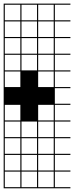

<svg xmlns="http://www.w3.org/2000/svg" viewBox="-20 -747 404 1046"><path d="M363.6 278.8H0V-727.3H363.6V-721.2H278.8V-636.4H363.6V-630.3H278.8V-545.5H363.6V-539.4H278.8V-454.5H363.6V-448.5H278.8V-363.6H363.6V-357.6H278.8V-272.7H363.6V-266.7H278.8V-181.8H363.6V-175.8H278.8V-90.9H363.6V-84.8H278.8V0H363.6V6.1H278.8V90.9H363.6V97H278.8V181.8H363.6V187.9H278.8V272.7H363.6ZM90.9 -636.4V-721.2H6.1V-636.4ZM187.9 -636.4H272.7V-721.2H187.9ZM97 -636.4H181.8V-721.2H97ZM187.9 -545.5H272.7V-630.3H187.9ZM6.1 -545.5H90.9V-630.3H6.1ZM97 -545.5H181.8V-630.3H97ZM187.9 -454.5H272.7V-539.4H187.9ZM6.1 -454.5H90.9V-539.4H6.1ZM97 -454.5H181.8V-539.4H97ZM97 -363.6H181.8V-448.5H97ZM187.9 -363.6H272.7V-448.5H187.9ZM6.1 -363.6H90.9V-448.5H6.1ZM6.1 -272.7H90.9V-357.6H6.1ZM187.9 -272.7H272.7V-357.6H187.9ZM187.9 -90.9H272.7V-175.8H187.9ZM6.1 -90.9H90.9V-175.8H6.1ZM97 0H181.8V-84.8H97ZM187.9 0H272.7V-84.8H187.9ZM6.1 0H90.9V-84.8H6.1ZM97 90.9H181.8V6.1H97ZM187.9 90.9H272.7V6.1H187.9ZM6.1 90.9H90.9V6.1H6.1ZM6.1 181.8H90.9V97H6.1ZM97 181.8H181.8V97H97ZM187.9 181.8H272.7V97H187.9ZM181.8 272.7V187.9H6.1V272.7H90.9V187.9H97V272.7ZM272.7 272.7V187.9H187.9V272.7Z"/></svg>

Font: Micro 5 Charted
Style: Regular
Weight: 400
Designer: Sarah Cadigan-Fried
Version: Version 1.000; ttfautohint (v1.8.4.7-5d5b)